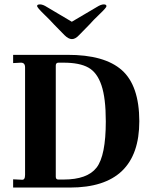

<svg xmlns="http://www.w3.org/2000/svg" viewBox="-20 -844 674 864"><path d="M231 -48.8Q231 -35.6 243.2 -36.1H266.1Q373 -36.1 414.6 -89.8Q456.1 -143.6 456.1 -297.9Q456.1 -402.8 436.5 -460.4Q417 -518.1 377.4 -540Q337.9 -562 266.1 -562H243.2Q231 -562 231 -548.8ZM39.1 0V-37.1L78.1 -35.2Q92.8 -33.2 92.8 -57.1V-541Q92.8 -562 74.2 -562L39.1 -560.1V-597.2H283.2Q450.2 -597.7 528.3 -528.3Q606.4 -459 606.9 -298.8Q606.9 0 294.9 0ZM459 -815.9Q459 -809.6 428.7 -780.8Q398.4 -752 382.8 -733.9L335.9 -686Q319.3 -668 303.7 -668Q288.1 -668 270 -686L223.1 -733.9Q207 -752 176.8 -781.2Q146.5 -810.5 147 -817.4Q147 -824.2 160.2 -824.2Q173.3 -824.2 191.9 -812L303.2 -746.1L415 -812Q434.1 -824.2 446.8 -824.2Q459.5 -824.2 459 -815.9Z"/></svg>

Font: Unna-Bold
Style: Bold
Weight: 700
Designer: Jorge de Buen U.
Foundry: Omnibus-Type
Version: Version 2.006;PS 002.006;hotconv 1.0.70;makeotf.lib2.5.58329